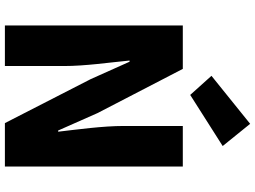

<svg xmlns="http://www.w3.org/2000/svg" viewBox="-152 -916 1067 804"><g transform="rotate(90 382.0 -513.5)"><path d="M86 0H256V-247C256 -337 241 -439 233 -522H238L311 -359L495 0H677V-745H507V-498C507 -409 522 -302 531 -223H526L453 -388L268 -745H86ZM377 -776 591 -912 498 -1027 297 -865Z"/></g></svg>

Font: Noto Sans CJK HK Black
Style: Regular
Weight: 900
Designer: Ryoko NISHIZUKA 西塚涼子 (kana, bopomofo & ideographs); Paul D. Hunt (Latin, Greek & Cyrillic); Sandoll Communications 산돌커뮤니
Foundry: Adobe
Version: Version 2.004;hotconv 1.0.118;makeotfexe 2.5.65603